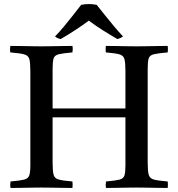

<svg xmlns="http://www.w3.org/2000/svg" viewBox="-20 -928 880 949"><path d="M32 1Q29 -14 32 -31Q78 -35 98.5 -40Q119 -45 124.5 -60.5Q130 -76 130 -111V-576Q130 -618 125 -636Q120 -654 99 -659.5Q78 -665 31 -669Q28 -684 31 -701Q51 -701 80.5 -700.5Q110 -700 139 -699.5Q168 -699 186 -699Q204 -699 232.5 -699.5Q261 -700 290.5 -700.5Q320 -701 338 -701Q341 -686 338 -669Q292 -665 271 -660Q250 -655 245 -639.5Q240 -624 240 -589V-392H600V-576Q600 -618 595 -636Q590 -654 570 -659.5Q550 -665 503 -669Q501 -684 503 -701Q522 -701 551 -700.5Q580 -700 609 -699.5Q638 -699 656 -699Q676 -699 704 -699.5Q732 -700 760.5 -700.5Q789 -701 809 -701Q811 -686 809 -669Q762 -665 741 -660Q720 -655 715 -639.5Q710 -624 710 -589V-124Q710 -83 715 -64.5Q720 -46 740.5 -40.5Q761 -35 809 -31Q811 -14 809 1Q788 1 759 0.5Q730 0 701.5 -0.5Q673 -1 654 -1Q636 -1 608 -0.5Q580 0 552 0.5Q524 1 504 1Q501 -14 504 -31Q550 -35 570 -40Q590 -45 595 -60.5Q600 -76 600 -111V-348H240V-124Q240 -82 245 -64Q250 -46 270.5 -40.5Q291 -35 338 -31Q340 -14 338 1Q318 1 289 0.5Q260 0 231.5 -0.5Q203 -1 184 -1Q166 -1 137.5 -0.5Q109 0 80.5 0.5Q52 1 32 1ZM419 -826Q388 -803 353 -780Q318 -757 280 -735Q263 -738 252 -748Q273 -769 296.5 -797.5Q320 -826 342.5 -854.5Q365 -883 381 -904Q389 -906 399.5 -907Q410 -908 420 -908Q429 -908 439.5 -907Q450 -906 458 -904Q475 -883 497.5 -854.5Q520 -826 544 -797.5Q568 -769 588 -748Q576 -739 560 -735Q522 -757 486.5 -779.5Q451 -802 419 -826Z"/></svg>

Font: Castoro
Style: Regular
Weight: 400
Designer: John Hudson
Foundry: Tiro Typeworks Ltd.
Version: Version 2.04